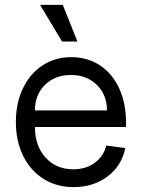

<svg xmlns="http://www.w3.org/2000/svg" viewBox="-20 -750 581 786"><path d="M45 -251Q45 -328 74 -388.5Q103 -449 154.5 -482.5Q206 -516 272 -516Q338 -516 389 -482.5Q440 -449 468 -388Q496 -327 496 -248V-230H123Q123 -153 166.5 -105Q210 -57 280 -57Q332 -57 368 -83.5Q404 -110 415 -154L493 -144Q478 -71 420 -27.5Q362 16 281 16Q212 16 158.5 -17.5Q105 -51 75 -111.5Q45 -172 45 -251ZM270 -443Q205 -443 164 -402.5Q123 -362 123 -298H418Q418 -362 376.5 -402.5Q335 -443 270 -443ZM297 -580H234L144 -730H237Z"/></svg>

Font: MedMera Sans
Style: Regular
Weight: 400
Designer: Kasper Nordkvist
Foundry: UNCUT.wtf
Version: Version 1.300